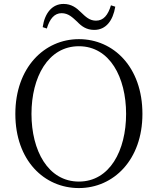

<svg xmlns="http://www.w3.org/2000/svg" viewBox="-20 -941 802 976"><path d="M197 -803 218 -796C233 -846 257 -874 293 -874C328 -874 349 -852 373 -830C394 -808 419 -789 459 -789C518 -789 554 -835 566 -907L544 -914C529 -864 506 -836 468 -836C435 -836 415 -856 391 -879C369 -901 343 -921 303 -921C245 -921 207 -874 197 -803ZM381 15C557 15 704 -128 704 -362C704 -600 557 -742 381 -742C205 -742 58 -597 58 -362C58 -125 205 15 381 15ZM381 -18C224 -18 140 -176 140 -362C140 -548 224 -706 381 -706C538 -706 621 -548 621 -362C621 -176 538 -18 381 -18Z"/></svg>

Font: Noto Serif CJK SC Light
Style: Regular
Weight: 300
Designer: Ryoko NISHIZUKA 西塚涼子 (kana & ideographs); Frank Grießhammer (Latin, Greek & Cyrillic); Wenlong ZHANG 张文龙 (bopomofo); San
Foundry: Adobe
Version: Version 2.001;hotconv 1.1.0;makeotfexe 2.6.0